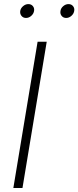

<svg xmlns="http://www.w3.org/2000/svg" viewBox="-20 -935 390 955"><path d="M212.4 -727.5 91.8 0H46.4L167 -727.5ZM309.1 -845.7Q294.9 -845.7 286.6 -856Q278.3 -866.2 280.8 -880.4Q282.7 -894.5 294.7 -904.5Q306.6 -914.6 320.8 -914.6Q335 -914.6 343.3 -904.5Q351.6 -894.5 349.1 -880.4Q346.7 -866.2 335 -856Q323.2 -845.7 309.1 -845.7ZM109.4 -845.7Q95.2 -845.7 86.9 -856Q78.6 -866.2 80.6 -880.4Q83 -894.5 95 -904.5Q106.9 -914.6 121.1 -914.6Q135.3 -914.6 143.6 -904.5Q151.9 -894.5 149.4 -880.4Q147 -866.2 135.3 -856Q123.5 -845.7 109.4 -845.7Z"/></svg>

Font: Inter 24pt ExtraLight
Style: Italic
Weight: 250
Italic angle: -9.3988°
Version: Version 4.001;git-66647c0bb